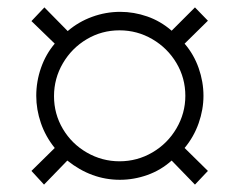

<svg xmlns="http://www.w3.org/2000/svg" viewBox="-20 -572 643 519"><path d="M65 -110 128 -172Q103 -203 90.5 -239.5Q78 -276 78 -313Q78 -352 91 -389Q104 -426 128 -454L65 -515L100 -552L163 -488Q192 -513 229 -526.5Q266 -540 305 -540Q342 -540 378 -527.5Q414 -515 444 -489L507 -552L542 -516L479 -454Q504 -425 517 -388Q530 -351 530 -313Q530 -276 517 -239Q504 -202 479 -172L542 -110L507 -73L444 -138Q415 -112 378.5 -99Q342 -86 304 -86Q227 -86 162 -138L99 -73ZM481 -313Q481 -361 457 -401.5Q433 -442 392 -466Q351 -490 303 -490Q255 -490 214.5 -466Q174 -442 150 -401Q126 -360 126 -312Q126 -264 150 -223.5Q174 -183 215 -159.5Q256 -136 303 -136Q351 -136 392 -160Q433 -184 457 -225Q481 -266 481 -313Z"/></svg>

Font: Hanken Grotesk Light
Style: Regular
Weight: 300
Designer: Alfredo Marco Pradil
Foundry: Hanken Design Co.
Version: Version 3.014